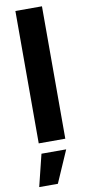

<svg xmlns="http://www.w3.org/2000/svg" viewBox="-105 -767 476 1039"><g transform="rotate(-10 133.5 -247.5)"><path d="M206.5 -727.5V0H60.5V-727.5ZM22 233.4 65.4 57.6H201.2L124.5 233.4Z"/></g></svg>

Font: Inter 17pt
Style: Bold
Weight: 700
Version: Version 4.001;git-66647c0bb